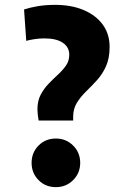

<svg xmlns="http://www.w3.org/2000/svg" viewBox="-20 -759 511 790"><path d="M139 -263Q137 -273 135.5 -286.5Q134 -300 134 -309Q134 -344 147.5 -369.5Q161 -395 180.5 -415Q200 -435 219.5 -453Q239 -471 252 -490Q265 -509 265 -534Q265 -565 238.5 -583Q212 -601 163 -601Q142 -601 122.5 -598Q103 -595 88 -591L79 -720Q103 -728 135 -733.5Q167 -739 207 -739Q274 -739 324.5 -717.5Q375 -696 403 -657.5Q431 -619 431 -566Q431 -519 416 -486Q401 -453 378.5 -428.5Q356 -404 333.5 -382Q311 -360 296 -335.5Q281 -311 281 -278Q281 -273 281 -263ZM210 11Q167 11 138.5 -18Q110 -47 110 -89Q110 -131 138.5 -160Q167 -189 210 -189Q252 -189 281 -160Q310 -131 310 -89Q310 -47 281 -18Q252 11 210 11Z"/></svg>

Font: Murecho
Style: Bold
Weight: 700
Designer: Neil Summerour
Foundry: Positype
Version: Version 1.010; ttfautohint (v1.8.3)